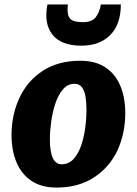

<svg xmlns="http://www.w3.org/2000/svg" viewBox="-20 -838 617 866"><path d="M235 8Q166 8 121 -22.8Q76 -53.5 54 -107Q32 -160.5 32 -229Q32 -320.5 68 -397Q103.5 -473.5 173.2 -518.8Q243 -564 342 -564Q411 -564 456 -533.8Q501 -503.5 523 -450.2Q545 -397 545 -328Q545 -237.5 510 -160Q474 -83.5 404 -37.8Q334 8 235 8ZM258 -97Q289.5 -97 311 -120Q332.5 -143 345.5 -180Q358.5 -217 364.2 -260.2Q370 -303.5 370 -344Q370 -374 366 -400.5Q362 -427 350.2 -443.5Q338.5 -460 316 -460Q285.5 -460 264.2 -435.2Q243 -410.5 230 -372Q217 -333.5 211 -290Q205 -246.5 205 -209Q205 -97 258 -97ZM347 -632Q255.5 -632 216.2 -682.2Q177 -732.5 194 -818H286Q281 -773 294.8 -755.5Q308.5 -738 355 -738Q394 -738 411.5 -760Q429 -782 435 -818H525Q525 -728 477.2 -680Q429.5 -632 347 -632Z"/></svg>

Font: Merriweather Sans ExtraBold
Style: Italic
Weight: 800
Italic angle: -7.5°
Designer: Eben Sorkin
Foundry: Eben Sorkin
Version: Version 2.001; ttfautohint (v1.8.3)